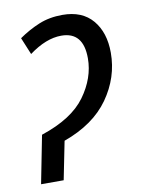

<svg xmlns="http://www.w3.org/2000/svg" viewBox="-68 -596 477 644"><g transform="rotate(-10 170.5 -273.5)"><path d="M20 0H97L123 -130Q226 -167 276.5 -238.5Q327 -310 327 -394Q327 -463 291.5 -505Q256 -547 189 -547Q144 -547 108 -532Q72 -517 39 -494L63 -436Q121 -479 173 -479Q248 -479 248 -389Q248 -322 203 -260Q158 -198 52 -163Z"/></g></svg>

Font: Noto Sans UI Condensed
Style: Italic
Weight: 400
Width: 3
Italic angle: -12°
Designer: Monotype Design Team
Foundry: Monotype Imaging Inc.
Version: Version 1.901